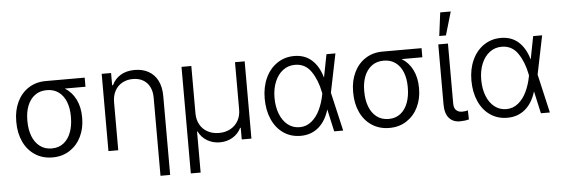

<svg xmlns="http://www.w3.org/2000/svg" viewBox="-56 -929 3843 1313"><g transform="rotate(-5 1865.5 -273.0)"><path d="M272.5 -514.6H539.1V-452.1H397Q445.8 -421.9 471.9 -368.9Q498 -315.9 498 -247.1V-239.3Q498 -171.4 470.7 -114.5Q443.4 -57.6 392.3 -23.9Q341.3 9.8 273.4 9.8Q205.1 9.8 153.6 -23.9Q102.1 -57.6 74.5 -116.9Q46.9 -176.3 46.9 -251V-259.8Q46.9 -332 74.5 -390.1Q102.1 -448.2 153.1 -481.4Q204.1 -514.6 272.5 -514.6ZM273.4 -51.8Q321.3 -51.8 354.7 -78.1Q388.2 -104.5 405 -150.1Q421.9 -195.8 421.9 -252.9V-260.7Q421.9 -314.9 405.3 -358.2Q388.7 -401.4 355.2 -426.8Q321.8 -452.1 273.4 -452.1Q224.6 -452.1 190.9 -426.8Q157.2 -401.4 140.1 -357.9Q123 -314.5 123 -259.8V-251Q123 -194.8 140.1 -149.7Q157.2 -104.5 191.2 -78.1Q225.1 -51.8 273.4 -51.8Z M724.6 0H657.2V-530.3H721.7V-446.3H727.5Q747.1 -488.8 786.9 -512.9Q826.7 -537.1 883.8 -537.1Q938 -537.1 978.5 -514.6Q1019 -492.2 1041.3 -448.5Q1063.5 -404.8 1063.5 -342.8V199.2H997.1V-337.9Q997.1 -380.4 981.2 -411.6Q965.3 -442.9 935.8 -459.7Q906.2 -476.6 866.2 -476.6Q825.2 -476.6 793 -458.7Q760.7 -440.9 742.7 -407.5Q724.6 -374 724.6 -329.1Z M1205.1 -530.3H1272.5V-205.1Q1272.5 -162.1 1291 -128.4Q1309.6 -94.7 1343.5 -76.2Q1377.4 -57.6 1421.9 -57.6Q1466.3 -57.6 1500.5 -76.4Q1534.7 -95.2 1553.5 -128.7Q1572.3 -162.1 1572.3 -205.1V-530.3H1638.7V0H1572.3V-80.1H1568.4Q1547.9 -38.6 1509 -15.9Q1470.2 6.8 1421.9 6.8Q1374.5 6.8 1335.4 -16.1Q1296.4 -39.1 1276.4 -80.1H1272.5V201.2H1205.1Z M1752.9 -264.6Q1752.9 -343.8 1781.7 -405.8Q1810.5 -467.8 1862.1 -502.4Q1913.6 -537.1 1978.5 -537.1Q2051.3 -537.1 2099.1 -494.1Q2147 -451.2 2168.9 -374H2169.9L2200.2 -530.3H2261.7L2207.5 -265.1L2268.6 0H2207L2172.9 -153.3Q2148.9 -73.7 2098.4 -31.5Q2047.9 10.7 1976.6 10.7Q1909.7 10.7 1858.9 -24.2Q1808.1 -59.1 1780.5 -121.6Q1752.9 -184.1 1752.9 -264.6ZM1974.6 -48.8Q2021 -48.8 2056.6 -78.4Q2092.3 -107.9 2114.3 -154.8Q2136.2 -201.7 2146.5 -254.9L2148.4 -265.1L2146.5 -274.4Q2130.4 -357.9 2090.1 -417.2Q2049.8 -476.6 1978.5 -476.6Q1932.6 -476.6 1896.7 -449.7Q1860.8 -422.9 1840.6 -374.3Q1820.3 -325.7 1820.3 -263.7Q1820.3 -201.7 1839.4 -152.8Q1858.4 -104 1893.6 -76.4Q1928.7 -48.8 1974.6 -48.8Z M2585 -514.6H2851.6V-452.1H2709.5Q2758.3 -421.9 2784.4 -368.9Q2810.5 -315.9 2810.5 -247.1V-239.3Q2810.5 -171.4 2783.2 -114.5Q2755.9 -57.6 2704.8 -23.9Q2653.8 9.8 2585.9 9.8Q2517.6 9.8 2466.1 -23.9Q2414.6 -57.6 2387 -116.9Q2359.4 -176.3 2359.4 -251V-259.8Q2359.4 -332 2387 -390.1Q2414.6 -448.2 2465.6 -481.4Q2516.6 -514.6 2585 -514.6ZM2585.9 -51.8Q2633.8 -51.8 2667.2 -78.1Q2700.7 -104.5 2717.5 -150.1Q2734.4 -195.8 2734.4 -252.9V-260.7Q2734.4 -314.9 2717.8 -358.2Q2701.2 -401.4 2667.7 -426.8Q2634.3 -452.1 2585.9 -452.1Q2537.1 -452.1 2503.4 -426.8Q2469.7 -401.4 2452.6 -357.9Q2435.5 -314.5 2435.5 -259.8V-251Q2435.5 -194.8 2452.6 -149.7Q2469.7 -104.5 2503.7 -78.1Q2537.6 -51.8 2585.9 -51.8Z M3034.2 -530.3V-118.2Q3034.2 -86.4 3050.3 -72Q3066.4 -57.6 3090.8 -57.6Q3102.1 -57.6 3113.8 -59.6Q3125.5 -61.5 3129.9 -63.5L3131.8 -1Q3103 6.8 3069.3 6.8Q3022.9 6.8 2995.4 -24.2Q2967.8 -55.2 2967.8 -118.2V-530.3ZM3000 -747.1H3072.3L3025.4 -586.9H2979.5Z M3171.9 -264.6Q3171.9 -343.8 3200.7 -405.8Q3229.5 -467.8 3281 -502.4Q3332.5 -537.1 3397.5 -537.1Q3470.2 -537.1 3518.1 -494.1Q3565.9 -451.2 3587.9 -374H3588.9L3619.1 -530.3H3680.7L3626.5 -265.1L3687.5 0H3626L3591.8 -153.3Q3567.9 -73.7 3517.3 -31.5Q3466.8 10.7 3395.5 10.7Q3328.6 10.7 3277.8 -24.2Q3227.1 -59.1 3199.5 -121.6Q3171.9 -184.1 3171.9 -264.6ZM3393.6 -48.8Q3439.9 -48.8 3475.6 -78.4Q3511.2 -107.9 3533.2 -154.8Q3555.2 -201.7 3565.4 -254.9L3567.4 -265.1L3565.4 -274.4Q3549.3 -357.9 3509 -417.2Q3468.8 -476.6 3397.5 -476.6Q3351.6 -476.6 3315.7 -449.7Q3279.8 -422.9 3259.5 -374.3Q3239.3 -325.7 3239.3 -263.7Q3239.3 -201.7 3258.3 -152.8Q3277.3 -104 3312.5 -76.4Q3347.7 -48.8 3393.6 -48.8Z"/></g></svg>

Font: Pretendard Light
Style: Regular
Weight: 300
Designer: Base glyphs from Inter by Rasmus Andersson; Hangeul glyphs from Noto Sans CJK(Source Han Sans) by Jang Soo-young and Kan
Foundry: Kil Hyung-jin
Version: Version 1.309